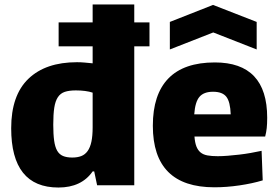

<svg xmlns="http://www.w3.org/2000/svg" viewBox="-20 -828 1244 858"><path d="M242 -728H394V-808H580V-728H648V-621H580V0H414L401 -62H394Q344 10 241 10Q30 10 30 -255Q30 -402 107 -476Q184 -550 324 -550Q341 -550 357.5 -548.5Q374 -547 394 -545V-621H242ZM303 -124Q326 -124 343 -130.5Q360 -137 371.5 -153Q383 -169 388.5 -195Q394 -221 394 -259V-414Q379 -419 360 -421.5Q341 -424 319 -424Q289 -424 269.5 -417.5Q250 -411 238.5 -393.5Q227 -376 222.5 -346.5Q218 -317 218 -271Q218 -228 222 -199.5Q226 -171 235.5 -154.5Q245 -138 261.5 -131Q278 -124 303 -124Z M739 -730 932 -806 1127 -730V-607L933 -683L739 -607ZM938 9Q663 9 663 -266Q663 -406 732.5 -477.5Q802 -549 940 -549Q1174 -549 1174 -302Q1174 -275 1172 -256Q1170 -237 1165 -218H849Q851 -191 857.5 -174Q864 -157 876 -147Q888 -137 907 -133.5Q926 -130 953 -130Q973 -130 998 -132Q1023 -134 1049 -137Q1075 -140 1100.5 -144.5Q1126 -149 1149 -154L1154 -22Q1108 -8 1050 0.5Q992 9 938 9ZM932 -418Q891 -418 871.5 -395.5Q852 -373 848 -317H1011Q1009 -373 991.5 -395.5Q974 -418 932 -418Z"/></svg>

Font: Encode Sans Narrow
Style: ExtraBold
Weight: 800
Designer: Pablo Impallari, Andres Torresi
Foundry: Pablo Impallari, Andres Torresi
Version: Version 1.000; ttfautohint (v1.00) -l 8 -r 50 -G 200 -x 14 -